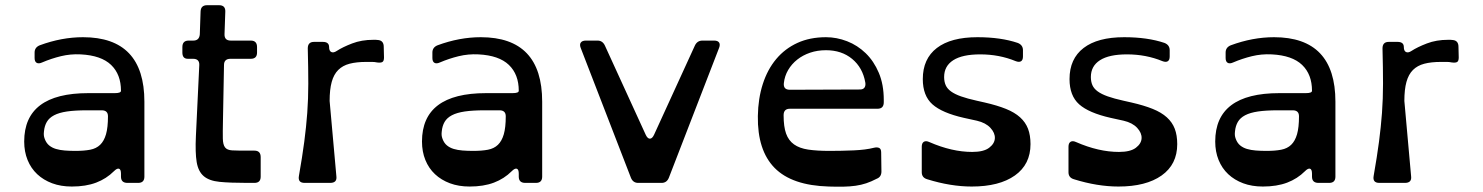

<svg xmlns="http://www.w3.org/2000/svg" viewBox="-20 -703 5700 738"><path d="M270 -123Q303 -123 326.5 -127.5Q350 -132 365 -146.5Q380 -161 387.5 -187Q395 -213 395 -256Q395 -279 371 -279H314Q268 -279 237.5 -274.5Q207 -270 188 -260Q169 -250 160 -234.5Q151 -219 149 -198Q148 -190 148.5 -183.5Q149 -177 152 -169Q158 -153 169 -144Q180 -135 195 -130.5Q210 -126 229 -124.5Q248 -123 270 -123ZM299 -560Q535 -560 535 -312V-24Q535 0 511 0H470Q445 0 445 -24V-35Q445 -52 437.5 -54.5Q430 -57 418 -45Q389 -16 349.5 -1Q310 14 256 14Q214 14 180.5 1.5Q147 -11 123 -33.5Q99 -56 86 -88Q73 -120 73 -159Q73 -345 319 -345H421Q445 -345 445 -354Q445 -417 407 -453.5Q369 -490 290 -494Q251 -496 214 -487Q177 -478 142 -463Q129 -457 121 -461.5Q113 -466 113 -480V-501Q113 -521 133 -529Q217 -560 299 -560Z M822 -683Q847 -683 846 -658L843 -572Q842 -547 867 -547H944Q968 -547 968 -522V-501Q968 -477 944 -477H866Q841 -477 841 -453L837 -239Q836 -194 836.5 -170.5Q837 -147 845 -136.5Q853 -126 872.5 -125Q892 -124 930 -124H958Q982 -124 982 -99V-24Q982 0 958 0H930Q864 0 824 -4Q784 -8 763 -26Q742 -44 736 -80Q730 -116 733 -180L746 -453Q747 -477 722 -477H702Q681 -477 681 -501V-522Q681 -547 705 -547H723Q746 -547 748 -571L751 -659Q752 -683 776 -683Z M1456 -482Q1456 -468 1449.5 -464.5Q1443 -461 1429 -463Q1420 -465 1410.5 -465Q1401 -465 1388 -465Q1350 -465 1323.5 -458Q1297 -451 1280 -434Q1263 -417 1255 -388Q1247 -359 1247 -315L1273 -25Q1276 0 1249 0H1151Q1124 0 1129 -27Q1142 -101 1149.5 -158Q1157 -215 1161 -269Q1165 -323 1165 -381.5Q1165 -440 1163 -517Q1163 -542 1187 -542H1221Q1245 -542 1245 -522Q1245 -507 1253.5 -503Q1262 -499 1274 -507Q1297 -522 1333.5 -536Q1370 -550 1415 -550Q1420 -550 1424.5 -550Q1429 -550 1435 -549Q1455 -546 1455 -523Z M1799 -123Q1832 -123 1855.5 -127.5Q1879 -132 1894 -146.5Q1909 -161 1916.5 -187Q1924 -213 1924 -256Q1924 -279 1900 -279H1843Q1797 -279 1766.5 -274.5Q1736 -270 1717 -260Q1698 -250 1689 -234.5Q1680 -219 1678 -198Q1677 -190 1677.5 -183.5Q1678 -177 1681 -169Q1687 -153 1698 -144Q1709 -135 1724 -130.5Q1739 -126 1758 -124.5Q1777 -123 1799 -123ZM1828 -560Q2064 -560 2064 -312V-24Q2064 0 2040 0H1999Q1974 0 1974 -24V-35Q1974 -52 1966.5 -54.5Q1959 -57 1947 -45Q1918 -16 1878.5 -1Q1839 14 1785 14Q1743 14 1709.5 1.5Q1676 -11 1652 -33.5Q1628 -56 1615 -88Q1602 -120 1602 -159Q1602 -345 1848 -345H1950Q1974 -345 1974 -354Q1974 -417 1936 -453.5Q1898 -490 1819 -494Q1780 -496 1743 -487Q1706 -478 1671 -463Q1658 -457 1650 -461.5Q1642 -466 1642 -480V-501Q1642 -521 1662 -529Q1746 -560 1828 -560Z M2212 -519Q2207 -532 2212.5 -539.5Q2218 -547 2232 -547H2277Q2296 -547 2305 -528L2462 -185Q2469 -170 2478 -170Q2487 -170 2494 -185L2651 -528Q2660 -547 2680 -547H2725Q2739 -547 2744 -539.5Q2749 -532 2744 -519L2551 -20Q2543 0 2523 0H2433Q2413 0 2405 -20Z M3285 -359Q3298 -359 3303 -366.5Q3308 -374 3306 -386Q3296 -443 3255.5 -476.5Q3215 -510 3155 -510Q3122 -510 3094 -500.5Q3066 -491 3044.5 -474Q3023 -457 3009.5 -434Q2996 -411 2993 -384Q2990 -358 3016 -358ZM3377 -310Q3377 -285 3353 -285H3016Q2992 -285 2992 -260Q2992 -216 3001.5 -189.5Q3011 -163 3032 -148Q3053 -133 3086.5 -128Q3120 -123 3169 -123Q3214 -123 3261 -125Q3308 -127 3339 -135Q3351 -138 3359 -134.5Q3367 -131 3367 -117L3368 -44Q3368 -23 3350 -16Q3329 -5 3309.5 1.5Q3290 8 3268.5 11Q3247 14 3222 14.5Q3197 15 3166 14Q3024 10 2957.5 -57.5Q2891 -125 2893 -257Q2894 -324 2912 -380Q2930 -436 2963.5 -476Q2997 -516 3045 -538Q3093 -560 3155 -560Q3196 -560 3236 -544.5Q3276 -529 3307.5 -498.5Q3339 -468 3358 -423Q3377 -378 3377 -319Z M3912 -486Q3912 -472 3904.5 -467.5Q3897 -463 3884 -468Q3821 -494 3748 -494Q3679 -494 3644 -471.5Q3609 -449 3609 -407Q3609 -389 3615 -375.5Q3621 -362 3635.5 -351.5Q3650 -341 3674 -332.5Q3698 -324 3734 -316L3765 -309Q3813 -298 3846.5 -284.5Q3880 -271 3901 -252Q3922 -233 3931.5 -208Q3941 -183 3941 -149Q3941 -71 3881 -28.5Q3821 14 3715 14Q3634 14 3544 -14Q3523 -20 3523 -41V-139Q3523 -153 3531 -158Q3539 -163 3552 -157Q3639 -119 3717 -119Q3761 -119 3782 -135Q3803 -151 3804 -171.5Q3805 -192 3787 -211.5Q3769 -231 3735 -239L3685 -250Q3601 -269 3564 -302Q3527 -335 3527 -399Q3527 -477 3581 -518.5Q3635 -560 3737 -560Q3827 -560 3892 -538Q3912 -530 3912 -510Z M4476 -486Q4476 -472 4468.5 -467.5Q4461 -463 4448 -468Q4385 -494 4312 -494Q4243 -494 4208 -471.5Q4173 -449 4173 -407Q4173 -389 4179 -375.5Q4185 -362 4199.5 -351.5Q4214 -341 4238 -332.5Q4262 -324 4298 -316L4329 -309Q4377 -298 4410.5 -284.5Q4444 -271 4465 -252Q4486 -233 4495.5 -208Q4505 -183 4505 -149Q4505 -71 4445 -28.5Q4385 14 4279 14Q4198 14 4108 -14Q4087 -20 4087 -41V-139Q4087 -153 4095 -158Q4103 -163 4116 -157Q4203 -119 4281 -119Q4325 -119 4346 -135Q4367 -151 4368 -171.5Q4369 -192 4351 -211.5Q4333 -231 4299 -239L4249 -250Q4165 -269 4128 -302Q4091 -335 4091 -399Q4091 -477 4145 -518.5Q4199 -560 4301 -560Q4391 -560 4456 -538Q4476 -530 4476 -510Z M4848 -123Q4881 -123 4904.5 -127.5Q4928 -132 4943 -146.5Q4958 -161 4965.5 -187Q4973 -213 4973 -256Q4973 -279 4949 -279H4892Q4846 -279 4815.5 -274.5Q4785 -270 4766 -260Q4747 -250 4738 -234.5Q4729 -219 4727 -198Q4726 -190 4726.5 -183.5Q4727 -177 4730 -169Q4736 -153 4747 -144Q4758 -135 4773 -130.5Q4788 -126 4807 -124.5Q4826 -123 4848 -123ZM4877 -560Q5113 -560 5113 -312V-24Q5113 0 5089 0H5048Q5023 0 5023 -24V-35Q5023 -52 5015.5 -54.5Q5008 -57 4996 -45Q4967 -16 4927.5 -1Q4888 14 4834 14Q4792 14 4758.5 1.5Q4725 -11 4701 -33.5Q4677 -56 4664 -88Q4651 -120 4651 -159Q4651 -345 4897 -345H4999Q5023 -345 5023 -354Q5023 -417 4985 -453.5Q4947 -490 4868 -494Q4829 -496 4792 -487Q4755 -478 4720 -463Q4707 -457 4699 -461.5Q4691 -466 4691 -480V-501Q4691 -521 4711 -529Q4795 -560 4877 -560Z M5587 -482Q5587 -468 5580.5 -464.5Q5574 -461 5560 -463Q5551 -465 5541.5 -465Q5532 -465 5519 -465Q5481 -465 5454.5 -458Q5428 -451 5411 -434Q5394 -417 5386 -388Q5378 -359 5378 -315L5404 -25Q5407 0 5380 0H5282Q5255 0 5260 -27Q5273 -101 5280.5 -158Q5288 -215 5292 -269Q5296 -323 5296 -381.5Q5296 -440 5294 -517Q5294 -542 5318 -542H5352Q5376 -542 5376 -522Q5376 -507 5384.5 -503Q5393 -499 5405 -507Q5428 -522 5464.5 -536Q5501 -550 5546 -550Q5551 -550 5555.5 -550Q5560 -550 5566 -549Q5586 -546 5586 -523Z"/></svg>

Font: OpenDyslexic 3
Style: Regular
Weight: 400
Designer: Abelardo Gonzalez
Version: Version 1.000;PS 001.001;hotconv 1.0.56